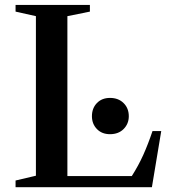

<svg xmlns="http://www.w3.org/2000/svg" viewBox="-20 -782 707 802"><path d="M45 0V-28L130 -48V-714.5L45 -733.5V-761.5H355.5V-733.5L261.5 -714.5V-46.5H530.5Q558.5 -90.5 578.5 -135Q598.5 -179.5 617 -234.5H653.5L614.5 0ZM439.5 -221.5Q405.5 -221.5 384.8 -243Q364 -264.5 364 -296.5Q364 -330 384.8 -351.5Q405.5 -373 439.5 -373Q474.5 -373 496.2 -351.5Q518 -330 518 -296.5Q518 -265 496.5 -243.2Q475 -221.5 439.5 -221.5Z"/></svg>

Font: Libre Caslon Text Medium
Style: Regular
Weight: 500
Designer: Pablo Impallari, Rodrigo Fuenzalida, Katja Schimmel
Foundry: Pablo Impallari, Rodrigo Fuenzalida
Version: Version 2.000